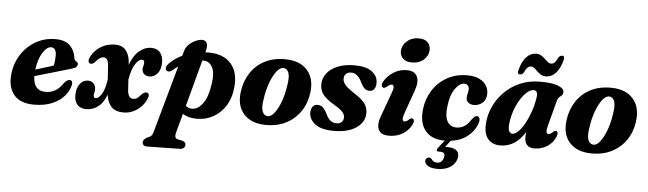

<svg xmlns="http://www.w3.org/2000/svg" viewBox="-54 -918 4636 1374"><g transform="rotate(5 2264.0 -231.0)"><path d="M460.5 -154Q451.5 -110.5 419 -72.8Q386.5 -35 332 -11.8Q277.5 11.5 203 11.5Q104.5 11.5 59.2 -41.5Q14 -94.5 21 -183.5Q27 -262.5 66.5 -327.2Q106 -392 170.5 -430.5Q235 -469 316 -469Q386 -469 420.2 -434.2Q454.5 -399.5 461 -348Q464.5 -327 476.5 -323Q489.5 -318.5 490 -304.5Q490 -294 482.2 -284.8Q474.5 -275.5 453.5 -270Q426 -262 379.5 -248.2Q333 -234.5 281.2 -219.5Q229.5 -204.5 187 -192Q189 -86.5 277.5 -86.5Q354.5 -86.5 403 -162Q425.5 -188 442.5 -186.5Q465.5 -184.5 460.5 -154ZM290 -408.5Q258.5 -408.5 229 -361.5Q199.5 -314.5 190 -239.5Q222.5 -249.5 257.5 -260.2Q292.5 -271 319 -279.5Q326.5 -309 327 -352Q327 -378 317.5 -393.2Q308 -408.5 290 -408.5Z M852 -346 853 -331Q876.5 -398.5 916.8 -432.5Q957 -466.5 1003.5 -466.5Q1046.5 -466.5 1068.2 -439Q1090 -411.5 1089.5 -370Q1089 -318 1065.2 -289.8Q1041.5 -261.5 1008 -261.5Q983 -261.5 968.5 -275.2Q954 -289 954.5 -312Q955 -321 958.5 -333.2Q962 -345.5 962 -357Q962 -376 944 -376Q921.5 -376 897.2 -339Q873 -302 860 -226.5L864.5 -152Q868.5 -92 906 -92Q922.5 -92 934.8 -100.5Q947 -109 963.5 -129Q975 -140 982.8 -143.2Q990.5 -146.5 1000 -145Q1020.5 -140.5 1013 -112.5Q1003 -81 979 -52.8Q955 -24.5 920.5 -6.5Q886 11.5 845 11.5Q787.5 11.5 758.5 -18.5Q729.5 -48.5 721.5 -105.5Q699.5 -46 661.8 -17.5Q624 11 577.5 11Q534.5 11 512.5 -14.8Q490.5 -40.5 491.5 -82Q491.5 -132 514.8 -162.8Q538 -193.5 572.5 -193.5Q598.5 -193.5 613.5 -177.2Q628.5 -161 628.5 -135.5Q628.5 -124 625.5 -113.2Q622.5 -102.5 622.5 -92.5Q622.5 -73 639.5 -73Q655.5 -73 678 -103.8Q700.5 -134.5 713 -214.5L706 -315Q702 -369 669.5 -369Q656 -369 642 -360.2Q628 -351.5 610 -329Q594 -312.5 579 -316Q558.5 -321 566 -349.5Q576.5 -379 601.2 -406Q626 -433 662.2 -450Q698.5 -467 744 -467Q797.5 -467 823 -433.2Q848.5 -399.5 852 -346Z M1166.5 -319Q1155 -309.5 1143 -309Q1131 -308.5 1124 -316.5Q1116 -325 1121 -340Q1126 -355 1140.5 -368.5Q1178.5 -405.5 1229 -430L1239.5 -466Q1246 -491 1267 -511.2Q1288 -531.5 1313.8 -543.2Q1339.5 -555 1360 -555Q1414.5 -555 1393 -473.5L1392 -468.5Q1405.5 -469 1419 -469Q1523 -468 1577.2 -406.2Q1631.5 -344.5 1619.5 -233.5Q1612 -157.5 1576.8 -102.5Q1541.5 -47.5 1487.5 -18Q1433.5 11.5 1369.5 10.5Q1338.5 10.5 1313.5 3.5Q1288.5 -3.5 1270 -15.5L1233 121Q1227.5 141 1230.8 153.5Q1234 166 1251.5 169.5L1280.5 175.5Q1295 179 1301 186.2Q1307 193.5 1307 203Q1307.5 217.5 1296.8 226.5Q1286 235.5 1269 235.5L1031.5 239.5Q1018 239.5 1009.5 232.2Q1001 225 1001 211.5Q1001 201.5 1007.8 192.8Q1014.5 184 1031.5 175Q1052 167.5 1059.8 158.5Q1067.5 149.5 1072.5 132L1207 -350.5Q1186.5 -336.5 1166.5 -319ZM1329.5 -58Q1373 -57 1408.2 -104.8Q1443.5 -152.5 1457 -249.5Q1468.5 -327.5 1448 -366.5Q1427.5 -405.5 1388.5 -408Q1382 -408.5 1375.5 -408.5L1286 -75Q1304 -58.5 1329.5 -58Z M1968 -469Q2073.5 -467.5 2125.8 -406.8Q2178 -346 2165 -245.5Q2155.5 -170 2116 -111.5Q2076.5 -53 2012 -20Q1947.5 13 1863.5 11.5Q1761 10 1708 -50Q1655 -110 1669 -211Q1678.5 -285 1716.2 -343.8Q1754 -402.5 1817.5 -436.2Q1881 -470 1968 -469ZM1874.5 -52Q1899 -50 1923.5 -81.8Q1948 -113.5 1967.5 -165.8Q1987 -218 1995.5 -279Q2007 -344 1996.5 -373.5Q1986 -403 1960 -405.5Q1934 -407 1908.8 -374Q1883.5 -341 1864.2 -287.5Q1845 -234 1837 -175.5Q1826 -112 1837.2 -83Q1848.5 -54 1874.5 -52Z M2371.5 -44Q2394 -44 2407.2 -57.2Q2420.5 -70.5 2420.5 -90.5Q2420.5 -111 2405.2 -128.8Q2390 -146.5 2342.5 -175Q2285.5 -209 2261.2 -240Q2237 -271 2238 -315.5Q2239 -357.5 2265.8 -392.2Q2292.5 -427 2342.5 -448Q2392.5 -469 2463.5 -469Q2547 -469 2588.8 -437.5Q2630.5 -406 2631 -359.5Q2631.5 -328.5 2619.2 -312.5Q2607 -296.5 2585.5 -296.5Q2565 -296.5 2550 -309.2Q2535 -322 2519.5 -355.5Q2504.5 -385 2486.2 -400Q2468 -415 2444 -415Q2420.5 -415 2407 -401.8Q2393.5 -388.5 2393.5 -366.5Q2393.5 -346 2409.8 -325Q2426 -304 2475.5 -271.5Q2538 -231.5 2558.8 -199.8Q2579.5 -168 2577 -127.5Q2573 -66 2514 -27.2Q2455 11.5 2357.5 11.5Q2264 11.5 2220.5 -23Q2177 -57.5 2177 -104.5Q2177.5 -132 2190 -148Q2202.5 -164 2224.5 -164Q2248 -164 2264 -148.8Q2280 -133.5 2294.5 -102.5Q2311 -69.5 2329.5 -56.8Q2348 -44 2371.5 -44Z M2868.5 -525Q2827.5 -525 2805.8 -546Q2784 -567 2784.5 -598Q2785 -624 2799.8 -647.5Q2814.5 -671 2841.2 -686Q2868 -701 2905 -701Q2948.5 -701 2969 -679.5Q2989.5 -658 2989 -626Q2988.5 -585.5 2956 -555.2Q2923.5 -525 2868.5 -525ZM2850 -161.5Q2838 -128 2840 -114Q2842 -100 2855 -100Q2862 -100 2869.8 -104.2Q2877.5 -108.5 2888.5 -119.5Q2902 -130 2911.5 -125Q2919.5 -122 2920.8 -110Q2922 -98 2912.5 -79.5Q2891 -39 2849.5 -13.8Q2808 11.5 2753 11.5Q2691 11.5 2675.8 -26.5Q2660.5 -64.5 2684 -126.5L2744.5 -292.5Q2757.5 -326.5 2755.2 -340.5Q2753 -354.5 2740 -354.5Q2726.5 -354.5 2704 -334Q2689.5 -324 2680 -328Q2671.5 -331.5 2670 -343.2Q2668.5 -355 2678.5 -372.5Q2702.5 -413.5 2745.2 -440.2Q2788 -467 2839 -467Q2896 -467 2914 -428.5Q2932 -390 2907 -322.5Z M3257 -406Q3223.5 -406 3191.8 -361.2Q3160 -316.5 3151 -238Q3141 -161 3162.8 -125Q3184.5 -89 3228.5 -89Q3291.5 -89 3331.5 -156Q3342 -168.5 3349.5 -175.8Q3357 -183 3367.5 -183Q3379 -183 3385.5 -170.8Q3392 -158.5 3384.5 -135Q3364 -72.5 3305.5 -30.5Q3247 11.5 3149.5 11.5Q3058.5 11.5 3012.8 -44.5Q2967 -100.5 2979 -201.5Q2987.5 -274.5 3025.8 -335Q3064 -395.5 3127.5 -431.8Q3191 -468 3274 -468Q3327.5 -468 3362 -450.5Q3396.5 -433 3412.5 -405Q3428.5 -377 3427 -345.5Q3425.5 -304.5 3399 -282.5Q3372.5 -260.5 3339 -260.5Q3312.5 -260.5 3297.5 -273.8Q3282.5 -287 3283 -309Q3283.5 -325.5 3287.5 -339Q3291.5 -352.5 3292 -370Q3292 -386 3283 -396Q3274 -406 3257 -406ZM3167.5 -7H3208L3160 56.5Q3167.5 56 3176.5 56Q3224.5 56 3245 76.5Q3265.5 97 3256 133Q3245.5 171.5 3209.2 194.8Q3173 218 3118 218Q3072 218 3048.2 202Q3024.5 186 3027 164.5Q3032 143 3051.5 142.5Q3058.5 142 3063.2 144.8Q3068 147.5 3072 152Q3084 173.5 3113 173.5Q3148 173.5 3158.5 131.5Q3168.5 93.5 3127.5 93.5H3114.5Q3103 93.5 3102 86.5Q3101 79.5 3109 68.5Z M3879.5 -160.5Q3870.5 -127 3873.8 -113.2Q3877 -99.5 3888.5 -99.5Q3902 -99.5 3922.5 -119.5Q3934.5 -129.5 3943.5 -126Q3961.5 -120 3946.5 -83Q3928 -40 3887.5 -14.2Q3847 11.5 3796 11.5Q3760 11.5 3743 -8Q3726 -27.5 3726 -62Q3726 -80 3729 -101Q3660 11.5 3551 11.5Q3493.5 11.5 3461.8 -27Q3430 -65.5 3437 -143.5Q3441.5 -202 3468 -259.5Q3494.5 -317 3541.2 -364.2Q3588 -411.5 3652.5 -439.8Q3717 -468 3797 -468Q3886.5 -468 3929 -450Q3971.5 -432 3969 -405.5Q3967 -390.5 3959 -383.2Q3951 -376 3942 -368.5Q3933 -361 3928.5 -345.5ZM3602.5 -149.5Q3598.5 -111 3607.2 -95.2Q3616 -79.5 3630.5 -79.5Q3650.5 -79.5 3673 -101.5Q3695.5 -123.5 3716.8 -161.2Q3738 -199 3755 -247.2Q3772 -295.5 3780.5 -348.5Q3790 -403.5 3757 -403.5Q3731.5 -403.5 3706 -380.2Q3680.5 -357 3658.2 -319.2Q3636 -281.5 3621.2 -237Q3606.5 -192.5 3602.5 -149.5ZM3834.5 -509Q3813 -509 3797.8 -518.2Q3782.5 -527.5 3770.2 -539.8Q3758 -552 3746.8 -561.2Q3735.5 -570.5 3722 -570.5Q3694.5 -570.5 3675 -524Q3664.5 -507 3648 -507Q3626 -507 3635 -538.5Q3651 -600.5 3681.8 -632.8Q3712.5 -665 3751 -665Q3772 -665 3787.5 -655.8Q3803 -646.5 3815.2 -634.2Q3827.5 -622 3838.8 -612.8Q3850 -603.5 3863.5 -603.5Q3891 -603.5 3910.5 -650Q3920.5 -666.5 3937.5 -666.5Q3959 -666.5 3950.5 -635.5Q3934 -573 3903.2 -541Q3872.5 -509 3834.5 -509Z M4308 -469Q4413.5 -467.5 4465.8 -406.8Q4518 -346 4505 -245.5Q4495.5 -170 4456 -111.5Q4416.5 -53 4352 -20Q4287.5 13 4203.5 11.5Q4101 10 4048 -50Q3995 -110 4009 -211Q4018.5 -285 4056.2 -343.8Q4094 -402.5 4157.5 -436.2Q4221 -470 4308 -469ZM4214.5 -52Q4239 -50 4263.5 -81.8Q4288 -113.5 4307.5 -165.8Q4327 -218 4335.5 -279Q4347 -344 4336.5 -373.5Q4326 -403 4300 -405.5Q4274 -407 4248.8 -374Q4223.5 -341 4204.2 -287.5Q4185 -234 4177 -175.5Q4166 -112 4177.2 -83Q4188.5 -54 4214.5 -52Z"/></g></svg>

Font: Fraunces 72pt Soft
Style: Bold Italic
Weight: 700
Italic angle: -16°
Version: Version 1.000;[b76b70a41]